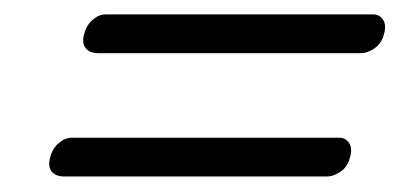

<svg xmlns="http://www.w3.org/2000/svg" viewBox="-20 -472 541 260"><path d="M94 -426Q97 -438 105.5 -445.2Q114 -452.5 123 -452.5H485.5Q494 -452.5 498.8 -445.2Q503.5 -438 500 -426Q497 -413.5 487.5 -406.8Q478 -400 468 -400H113Q101.5 -400 96 -406.8Q90.5 -413.5 94 -426ZM48 -259Q51 -271 59.5 -278.2Q68 -285.5 77 -285.5H439.5Q448 -285.5 452.8 -278.2Q457.5 -271 454 -259Q451 -246.5 441.5 -239.8Q432 -233 422 -233H67Q55.5 -233 50 -239.8Q44.5 -246.5 48 -259Z"/></svg>

Font: Fraunces 144pt Soft
Style: Bold Italic
Weight: 700
Italic angle: -16°
Version: Version 1.000;[b76b70a41]